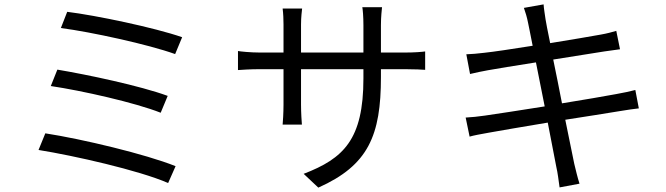

<svg xmlns="http://www.w3.org/2000/svg" viewBox="-20 -811 3040 877"><path d="M287 -757 258 -683C396 -665 658 -608 780 -564L812 -641C686 -685 417 -741 287 -757ZM242 -493 212 -418C354 -397 598 -342 714 -296L746 -373C621 -419 379 -470 242 -493ZM187 -202 156 -126C318 -100 615 -33 748 25L782 -52C645 -107 355 -176 187 -202Z M1720 -459V-495H1830C1874 -495 1911 -493 1922 -492V-576C1908 -574 1874 -571 1830 -571H1720V-696C1720 -735 1724 -768 1725 -778H1635C1637 -768 1640 -735 1640 -696V-571H1355V-699C1355 -734 1359 -762 1360 -772H1271C1274 -749 1275 -720 1275 -699V-571H1167C1125 -571 1076 -576 1067 -578V-491C1079 -492 1124 -495 1167 -495H1275V-333C1275 -295 1272 -252 1271 -242H1359C1358 -252 1355 -296 1355 -333V-495H1640V-453C1640 -173 1549 -87 1367 -17L1434 46C1663 -56 1720 -193 1720 -459Z M2392 -707C2395 -695 2402 -656 2413 -602C2319 -587 2232 -574 2193 -570C2161 -566 2135 -564 2110 -563L2127 -473C2157 -480 2180 -485 2208 -490C2246 -497 2333 -511 2428 -526C2440 -464 2454 -393 2468 -325C2354 -307 2245 -290 2195 -283C2169 -279 2130 -275 2107 -274L2125 -187C2146 -193 2174 -198 2213 -205C2262 -214 2369 -232 2482 -251C2501 -152 2517 -71 2521 -49C2528 -19 2531 11 2536 45L2627 28C2618 0 2610 -34 2603 -63C2598 -86 2582 -166 2562 -264C2660 -279 2753 -294 2808 -303C2845 -309 2877 -314 2898 -316L2882 -400C2860 -394 2832 -388 2793 -381C2743 -372 2648 -355 2547 -339C2534 -406 2520 -477 2507 -539C2603 -554 2694 -569 2740 -576C2766 -580 2797 -584 2812 -586L2795 -670C2778 -665 2753 -658 2724 -653C2682 -645 2590 -630 2493 -614C2481 -670 2474 -711 2472 -722C2469 -744 2464 -772 2463 -791L2373 -775C2380 -755 2387 -733 2392 -707Z"/></svg>

Font: DAIFUKU Sans JP
Style: Regular
Weight: 400
Designer: Original font ‘Source Han Sans JP’ : Ryoko NISHIZUKA  (kana, bopomofo & ideographs); Paul D. Hunt (Latin, Greek & Cyrill
Foundry: Daifuku
Version: Version 1.001